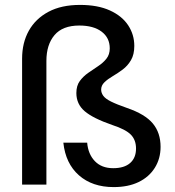

<svg xmlns="http://www.w3.org/2000/svg" viewBox="-20 -752 711 782"><path d="M443 10Q356 10 301.5 -38Q247 -86 238 -171H335Q339 -124 366.5 -95.5Q394 -67 441 -67Q486 -67 510 -88Q534 -109 534 -147Q534 -182 513 -203.5Q492 -225 437 -243Q359 -270 325 -299Q291 -328 291 -373Q291 -403 305 -422Q319 -441 339 -455Q359 -469 379.5 -482.5Q400 -496 413.5 -513Q427 -530 427 -555Q427 -598 394 -623Q361 -648 303 -648Q235 -648 202 -609Q169 -570 169 -504V0H70V-513Q70 -578 97.5 -627Q125 -676 177.5 -704Q230 -732 306 -732Q378 -732 427.5 -709.5Q477 -687 502 -649Q527 -611 527 -565Q527 -530 513.5 -507Q500 -484 480 -469Q460 -454 439.5 -442Q419 -430 405.5 -417Q392 -404 392 -387Q392 -374 400.5 -362Q409 -350 432 -338.5Q455 -327 498 -312Q571 -287 602.5 -249Q634 -211 634 -154Q634 -106 610.5 -68.5Q587 -31 544.5 -10.5Q502 10 443 10Z"/></svg>

Font: DM Sans 12pt Medium
Style: Regular
Weight: 500
Version: Version 4.004;gftools[0.9.30]